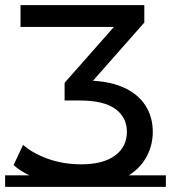

<svg xmlns="http://www.w3.org/2000/svg" viewBox="-22 -720 667 749"><path d="M297 8Q217 8 145.5 -15Q74 -38 31 -76L68 -155Q105 -122 165 -100.5Q225 -79 295 -79Q380 -79 426.5 -113Q473 -147 473 -206Q473 -262 428 -295Q383 -328 288 -328H230V-397L456 -653L465 -615H58V-700H541V-632L316 -377L273 -406H306Q396 -406 455 -381Q514 -356 544 -310.5Q574 -265 574 -206Q574 -147 543.5 -98Q513 -49 452 -20.5Q391 8 297 8ZM-2 9V-36H625V9Z"/></svg>

Font: Montserrat Underline Thin Medium
Style: Regular
Weight: 500
Version: Version 9.000